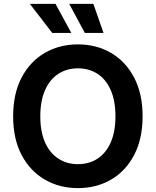

<svg xmlns="http://www.w3.org/2000/svg" viewBox="-20 -968 810 998"><path d="M385.3 9.8Q289.1 9.8 212.9 -34.4Q136.7 -78.6 92.5 -162.1Q48.3 -245.6 48.3 -363.3Q48.3 -481.4 92.5 -565.2Q136.7 -648.9 212.9 -693.1Q289.1 -737.3 385.3 -737.3Q481 -737.3 556.9 -693.1Q632.8 -648.9 677 -565.2Q721.2 -481.4 721.2 -363.3Q721.2 -245.6 677 -161.9Q632.8 -78.1 556.9 -34.2Q481 9.8 385.3 9.8ZM385.3 -114.7Q442.9 -114.7 486.8 -143.3Q530.8 -171.9 555.4 -227.5Q580.1 -283.2 580.1 -363.3Q580.1 -444.3 555.4 -500Q530.8 -555.7 486.8 -584.2Q442.9 -612.8 385.3 -612.8Q327.1 -612.8 283 -584Q238.8 -555.2 214.1 -499.5Q189.5 -443.8 189.5 -363.3Q189.5 -283.2 214.1 -227.8Q238.8 -172.4 283 -143.6Q327.1 -114.7 385.3 -114.7ZM420.9 -796.9 339.8 -947.8H465.3L518.1 -796.9ZM251.5 -796.9 135.3 -947.8H268.6L350.6 -796.9Z"/></svg>

Font: Inter
Style: 650
Weight: 650
Designer: Rasmus Andersson
Foundry: rsms
Version: Version 4.001;git-66647c0bb